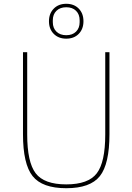

<svg xmlns="http://www.w3.org/2000/svg" viewBox="-20 -971 692 1003"><path d="M416 -859.9Q416 -819.3 391.4 -794.2Q366.7 -769 326.2 -769Q285.6 -769 260.7 -794.2Q235.8 -819.3 235.8 -859.9Q235.8 -900.4 260.7 -925.8Q285.6 -951.2 326.2 -951.2Q366.7 -951.2 391.4 -926Q416 -900.9 416 -859.9ZM396 -855V-865.2Q396 -896 377.2 -914.6Q358.4 -933.1 326.2 -933.1Q293.9 -933.1 274.9 -914.6Q255.9 -896 255.9 -865.2V-855Q255.9 -824.2 274.9 -805.7Q293.9 -787.1 326.2 -787.1Q358.4 -787.1 377.2 -805.7Q396 -824.2 396 -855ZM100.1 -270V-698.2H122.1V-268.1Q122.1 -124 166.3 -65.9Q210.4 -7.8 326.2 -7.8Q441.4 -7.8 485.6 -65.7Q529.8 -123.5 529.8 -268.1V-698.2H551.8V-270Q551.8 -114.3 501.7 -51Q451.7 12.2 326.2 12.2Q200.7 12.2 150.4 -51Q100.1 -114.3 100.1 -270Z"/></svg>

Font: Anuphan Thin
Style: Regular
Weight: 250
Designer: Mike Abbink, Paul van der Laan, Pieter van Rosmalen, Mint Tantisuwanna
Foundry: Bold Monday; Cadson Demak
Version: Version 3.002;hotconv 1.0.109;makeotfexe 2.5.65596